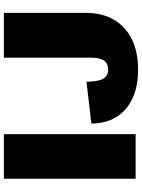

<svg xmlns="http://www.w3.org/2000/svg" viewBox="113 -854 753 1020"><g transform="rotate(-90 490.0 -343.5)"><path d="M288 -700V0H51V-700ZM630 13Q541 13 477 -17Q413 -47 379 -102Q345 -157 344 -235L566 -261Q567 -200 582 -173Q597 -146 630 -146Q663 -146 678.5 -167.5Q694 -189 694 -233V-700H932V-263Q932 -177 895.5 -115Q859 -53 792 -20Q725 13 630 13Z"/></g></svg>

Font: Pathway Extreme SemiCondensed Black
Style: Regular
Weight: 900
Width: 4
Version: Version 1.001;gftools[0.9.26]